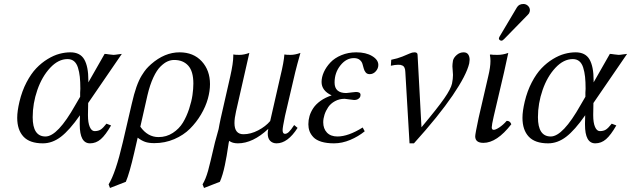

<svg xmlns="http://www.w3.org/2000/svg" viewBox="-20 -703 3149 958"><path d="M419.9 -189 418.9 -130.9V-127.9Q418.9 -90.3 428 -69.6Q437 -48.8 452.1 -48.8Q470.2 -48.8 482.2 -56.4Q494.1 -64 511.2 -85.9L534.2 -77.1Q506.8 -29.3 482.9 -8.5Q459 12.2 429.2 12.2Q377.9 12.2 377.9 -81.1V-88.9L378.9 -127.9Q326.7 -53.2 283.9 -20.5Q241.2 12.2 193.8 12.2Q128.4 12.2 97.2 -21.2Q65.9 -54.7 65.9 -115.2Q65.9 -148.4 77.1 -195.8Q89.8 -249 112.3 -292Q134.8 -335 160.9 -362.3Q187 -389.6 217.5 -408.2Q248 -426.8 276.1 -434.3Q304.2 -441.9 331.1 -441.9Q379.9 -441.9 400.4 -406.5Q420.9 -371.1 420.9 -301.8V-293V-292L502 -434.1Q508.8 -434.1 523.9 -431.6Q539.1 -429.2 545.9 -429.2Q553.2 -429.2 567.6 -431.6Q582 -434.1 587.9 -434.1ZM316.9 -408.2Q271 -408.2 230.2 -364.5Q189.5 -320.8 166.3 -253.9Q143.1 -187 143.1 -118.2Q143.1 -22 207 -22Q267.6 -22 356 -179.2L379.9 -220.2V-241.2Q379.9 -244.6 380.4 -250.7Q380.9 -256.8 380.9 -259.8Q380.9 -294.9 378.2 -319.8Q375.5 -344.7 368.9 -365.7Q362.3 -386.7 349.4 -397.5Q336.4 -408.2 316.9 -408.2Z M1027.8 -283.2Q1027.8 -249 1017.1 -210.2Q1006.3 -171.4 983.2 -132.1Q960 -92.8 928 -60.8Q896 -28.8 849.6 -8.8Q803.2 11.2 750 11.2Q721.7 11.2 703.4 4.6Q685.1 -2 667 -16.1L649.9 58.1Q626 162.1 607.9 204.1L528.8 234.9L522 216.8Q557.1 160.2 592.8 6.8L637.2 -184.1Q648.9 -235.4 660.6 -268.6Q673.3 -304.2 687 -326.2Q700.7 -348.1 710 -358.9Q719.2 -369.6 733.9 -382.8Q801.3 -441.9 876 -441.9Q945.3 -441.9 986.6 -397Q1027.8 -352.1 1027.8 -283.2ZM771 -19Q810.5 -19 842.3 -39.8Q874 -60.5 892.6 -91.1Q911.1 -121.6 923.6 -159.7Q936 -197.8 940.4 -229Q944.8 -260.3 944.8 -286.1Q944.8 -347.2 919.2 -375.5Q893.6 -403.8 849.1 -403.8Q832 -403.8 815.7 -396.5Q799.3 -389.2 780.8 -371.1Q762.2 -353 745.1 -316.4Q728 -279.8 715.8 -228L680.2 -70.8Q716.8 -19 771 -19Z M1453.1 -342.8 1401.9 -124Q1390.1 -66.9 1390.1 -54.2Q1390.1 -35.2 1401.9 -35.2Q1411.1 -35.2 1421.4 -44.7Q1431.6 -54.2 1447.8 -79.1L1464.8 -64.9Q1415.5 12.2 1359.9 12.2Q1340.3 12.2 1328.1 -0.2Q1315.9 -12.7 1315.9 -36.1Q1315.9 -46.9 1318.8 -60.1Q1241.7 12.2 1167 12.2Q1139.6 12.2 1124 0Q1121.6 2.4 1116.9 36.6Q1112.3 70.8 1102.1 120.6Q1091.8 170.4 1077.1 204.1L998 234.9L990.7 216.8Q1005.9 192.4 1018.1 149.4Q1025.9 122.1 1052.7 6.8Q1056.2 -7.8 1062.5 -28.8Q1068.8 -49.8 1070.8 -59.1Q1072.3 -64 1075.2 -83Q1078.1 -99.6 1081.1 -111.8L1128.9 -321.8Q1144 -388.7 1144 -423.8V-431.2Q1153.8 -429.2 1174.8 -429.2Q1197.3 -429.2 1224.1 -439L1157.7 -147Q1149.9 -112.8 1149.9 -88.9Q1149.9 -33.2 1194.8 -33.2Q1231 -33.2 1268.3 -52.7Q1305.7 -72.3 1328.1 -99.1L1378.9 -321.8Q1396.5 -394 1398.9 -431.2Q1408.7 -429.2 1429.7 -429.2Q1452.1 -429.2 1479 -439Q1460.9 -375 1453.1 -342.8Z M1699.7 -210Q1672.9 -210 1651.4 -198.2Q1629.9 -186.5 1617.7 -168.5Q1605.5 -150.4 1599.1 -130.6Q1592.8 -110.8 1592.8 -92.8Q1592.8 -61 1611.3 -41.5Q1629.9 -22 1663.6 -22Q1717.8 -22 1789.6 -66.9L1799.8 -47.9Q1768.1 -22 1727.5 -4.9Q1687 12.2 1646.5 12.2Q1609.9 12.2 1583.7 4.2Q1557.6 -3.9 1543.9 -18.3Q1530.3 -32.7 1524.4 -48.6Q1518.6 -64.5 1518.6 -83Q1518.6 -104 1524.4 -124Q1530.3 -144 1543.2 -163.6Q1556.2 -183.1 1579.3 -199.7Q1602.5 -216.3 1634.8 -227.1Q1584.5 -250.5 1584.5 -293.9Q1584.5 -317.9 1595.9 -343.3Q1607.4 -368.7 1628.4 -391.1Q1649.4 -413.6 1683.3 -427.7Q1717.3 -441.9 1757.8 -441.9Q1805.7 -441.9 1836.7 -423.3Q1867.7 -404.8 1867.7 -378.9Q1867.7 -361.3 1855 -347.2Q1842.3 -333 1824.7 -333Q1812 -333 1804.9 -341.3Q1797.9 -349.6 1794.9 -361.3Q1792 -373 1788.3 -384.8Q1784.7 -396.5 1774.2 -404.8Q1763.7 -413.1 1745.6 -413.1Q1707.5 -413.1 1678.5 -376.7Q1649.4 -340.3 1649.4 -291Q1649.4 -238.8 1707.5 -238.8Q1708 -238.8 1719 -240Q1730 -241.2 1741.9 -242.7Q1753.9 -244.1 1756.3 -244.1Q1778.8 -244.1 1778.8 -230Q1778.8 -225.1 1777.1 -220Q1775.4 -214.8 1767.6 -209.5Q1759.8 -204.1 1746.6 -204.1Q1742.7 -204.1 1723.1 -207Q1703.6 -210 1699.7 -210Z M2002.4 -344.2Q2002 -356.9 1998.5 -364.7Q1995.1 -372.6 1989 -375.5Q1982.9 -378.4 1978.5 -379.2Q1974.1 -379.9 1966.3 -379.9Q1951.7 -379.9 1930.2 -375L1932.1 -404.8Q1963.9 -411.1 1987.5 -420.7Q2011.2 -430.2 2023.9 -436Q2036.6 -441.9 2048.3 -441.9Q2063.5 -441.9 2063.5 -429.2L2083 -67.9Q2164.6 -165.5 2197 -212.4Q2229.5 -259.3 2235.4 -286.1Q2240.2 -310.1 2240.2 -329.1Q2240.2 -337.9 2238.8 -351.1Q2237.3 -364.3 2237.3 -372.1Q2237.3 -382.8 2240.2 -400.9Q2243.7 -415.5 2258.8 -428.7Q2273.9 -441.9 2293.5 -441.9Q2308.6 -441.9 2315.9 -431.6Q2323.2 -421.4 2323.2 -404.8Q2323.2 -398.9 2321.3 -387.2Q2308.1 -329.1 2238.5 -226.8Q2168.9 -124.5 2045.4 12.2H2023.4Z M2508.3 -100.1Q2525.4 -100.1 2531.2 -83Q2459 9.8 2392.1 9.8Q2351.1 9.8 2351.1 -22.9Q2351.1 -34.7 2368.2 -115.2L2416 -321.8Q2427.2 -367.7 2427.2 -398.9Q2427.2 -414.6 2424.3 -429.2L2427.2 -431.2Q2435.1 -429.2 2462.4 -429.2Q2489.3 -429.2 2516.1 -439L2495.1 -342.8L2443.4 -122.1Q2433.6 -79.1 2433.6 -67.9Q2433.6 -55.2 2443.4 -55.2Q2453.1 -55.2 2471.7 -67.4Q2490.2 -79.6 2508.3 -100.1ZM2591.3 -683.1Q2605 -683.1 2614.5 -673.8Q2624 -664.6 2624 -651.9Q2624 -647 2623 -645Q2621.1 -635.7 2614.3 -629.9L2495.1 -507.8Q2487.3 -500 2482.4 -500Q2477.1 -500 2473.1 -503.4Q2469.2 -506.8 2469.2 -511.2Q2469.2 -513.2 2470.2 -514.2Q2470.2 -517.1 2474.1 -522.9L2559.1 -666Q2569.3 -683.1 2591.3 -683.1Z M2940.9 -189 2939.9 -130.9V-127.9Q2939.9 -90.3 2949 -69.6Q2958 -48.8 2973.1 -48.8Q2991.2 -48.8 3003.2 -56.4Q3015.1 -64 3032.2 -85.9L3055.2 -77.1Q3027.8 -29.3 3003.9 -8.5Q2980 12.2 2950.2 12.2Q2898.9 12.2 2898.9 -81.1V-88.9L2899.9 -127.9Q2847.7 -53.2 2804.9 -20.5Q2762.2 12.2 2714.8 12.2Q2649.4 12.2 2618.2 -21.2Q2586.9 -54.7 2586.9 -115.2Q2586.9 -148.4 2598.1 -195.8Q2610.8 -249 2633.3 -292Q2655.8 -335 2681.9 -362.3Q2708 -389.6 2738.5 -408.2Q2769 -426.8 2797.1 -434.3Q2825.2 -441.9 2852.1 -441.9Q2900.9 -441.9 2921.4 -406.5Q2941.9 -371.1 2941.9 -301.8V-293V-292L3022.9 -434.1Q3029.8 -434.1 3044.9 -431.6Q3060.1 -429.2 3066.9 -429.2Q3074.2 -429.2 3088.6 -431.6Q3103 -434.1 3108.9 -434.1ZM2837.9 -408.2Q2792 -408.2 2751.2 -364.5Q2710.4 -320.8 2687.3 -253.9Q2664.1 -187 2664.1 -118.2Q2664.1 -22 2728 -22Q2788.6 -22 2877 -179.2L2900.9 -220.2V-241.2Q2900.9 -244.6 2901.4 -250.7Q2901.9 -256.8 2901.9 -259.8Q2901.9 -294.9 2899.2 -319.8Q2896.5 -344.7 2889.9 -365.7Q2883.3 -386.7 2870.4 -397.5Q2857.4 -408.2 2837.9 -408.2Z"/></svg>

Font: Linux Libertine G
Style: Italic
Weight: 400
Italic angle: -12°
Designer: Philipp H. Poll
Foundry: Philipp H. Poll
Version: Version 5.1.3